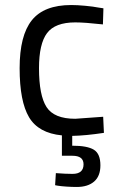

<svg xmlns="http://www.w3.org/2000/svg" viewBox="-20 -530 477 763"><path d="M379 127Q379 170 354 191.5Q329 213 285 213Q265 213 243.5 211.5Q222 210 210 208L199 206L202 158Q241 161 268 161Q312 161 312 123Q312 89 268 89H226V8Q133 -1 95.5 -64Q58 -127 58 -259Q58 -389 106.5 -449.5Q155 -510 263 -510Q287 -510 319 -507Q351 -504 371 -500L391 -497L389 -433Q317 -441 279 -441Q199 -441 167 -398.5Q135 -356 135 -259Q135 -151 165 -104.5Q195 -58 279 -58L390 -66L393 -2Q320 9 267 10V49Q327 49 353 65Q379 81 379 127Z"/></svg>

Font: TypoPRO Titillium Maps
Style: 400 wt
Weight: 400
Designer: Campivisivi
Foundry: Accademia di Belle Arti di Urbino and students of MA course of Visual design
Version: Version 001.001